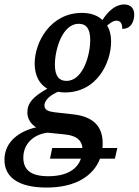

<svg xmlns="http://www.w3.org/2000/svg" viewBox="-62 -604 624 864"><path d="M148 240C280 240 359 186 388 110H455L466 62H399C400 55 400 47 400 40C400 -39 353 -79 271 -89L182 -99C157 -102 138 -109 138 -129C138 -157 171 -179 199 -191C208 -189 219 -188 230 -188C375 -188 438 -323 438 -417C438 -445 432 -470 420 -489C433 -499 446 -511 463 -511C481 -511 489 -495 488 -474C530 -474 542 -510 542 -539C542 -565 527 -584 497 -584C457 -584 424 -553 399 -514C376 -536 343 -546 307 -546C164 -546 94 -413 94 -318C94 -265 115 -225 151 -205C88 -170 61 -141 61 -98C61 -67 80 -43 101 -31C29 -15 -42 31 -42 115C-42 191 17 240 148 240ZM237 -240C205 -240 185 -260 185 -313C185 -382 219 -497 292 -497C326 -497 344 -475 344 -424C344 -355 311 -240 237 -240ZM163 110H302C287 155 242 189 155 189C70 189 43 155 43 105C43 45 87 1 152 -7L230 1C282 6 306 27 309 62H173Z"/></svg>

Font: Noto Serif Condensed Medium
Style: Italic
Weight: 500
Width: 3
Italic angle: -12°
Designer: Monotype Design Team
Foundry: Monotype Imaging Inc.
Version: Version 2.013